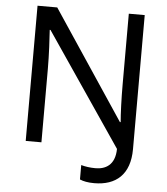

<svg xmlns="http://www.w3.org/2000/svg" viewBox="-60 -767 879 1010"><g transform="rotate(5 380.0 -262.0)"><path d="M475 190C590 190 663 128 663 -6V-714H579V-342C579 -268 582 -185 586 -142H582L201 -714H97V0H180V-387C180 -460 175 -554 172 -593H176L579 0C578 87 526 111 475 111C446 111 420 107 399 101V177C417 185 442 190 475 190Z"/></g></svg>

Font: Noto Sans Arabic
Style: Regular
Weight: 400
Designer: Monotype Design Team, Nadine Chahine, Nizar Qandah and Khaled Hosny
Foundry: Monotype Imaging Inc.
Version: Version 2.012